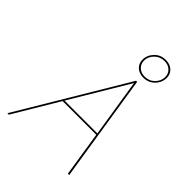

<svg xmlns="http://www.w3.org/2000/svg" viewBox="-243 -987 1109 1109"><g transform="rotate(45 312.0 -432.5)"><path d="M471 -275H196L32 0H20L413 -658H422L525 0H514ZM470 -285 414 -640 202 -285ZM353 -770Q353 -808 380.5 -836.5Q408 -865 450 -865Q484 -865 505.5 -845.5Q527 -826 527 -795Q527 -757 499 -728.5Q471 -700 430 -700Q396 -700 374.5 -719.5Q353 -739 353 -770ZM517 -793Q517 -820 498 -837.5Q479 -855 449 -855Q413 -855 388 -830Q363 -805 363 -773Q363 -746 382 -728Q401 -710 431 -710Q468 -710 492.5 -735Q517 -760 517 -793Z"/></g></svg>

Font: Ysabeau Hairline
Style: Italic
Weight: 100
Italic angle: -12°
Designer: Christian Thalmann (Catharsis Fonts)
Version: Version 0.003